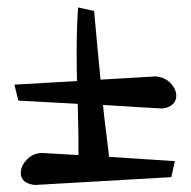

<svg xmlns="http://www.w3.org/2000/svg" viewBox="-20 -578 523 527"><path d="M460 -135.7 450.2 -91.8 76.2 -70.3Q37.1 -74.2 37.1 -103.5Q37.1 -123 53.7 -140.1Q70.3 -157.2 94.7 -158.2L195.3 -152.3V-202.1Q195.3 -212.9 193.4 -293L30.3 -301.8L19.5 -345.7L191.4 -355.5Q190.4 -381.8 190.4 -433.6Q190.4 -502 194.3 -557.6L238.3 -547.9Q240.2 -526.4 247.1 -451.7Q253.9 -377 255.9 -359.4L406.2 -368.2Q430.7 -367.2 447.3 -350.6Q463.9 -334 463.9 -314.5Q463.9 -301.8 454.1 -292Q444.3 -282.2 424.8 -280.3Q381.8 -282.2 262.7 -290Q265.6 -258.8 271.5 -213.4Q277.3 -168 279.3 -147.5Z"/></svg>

Font: Neucha
Style: Regular
Weight: 400
Designer: Jovanny Lemonad
Foundry: Jovanny Lemonad
Version: Version 001.001